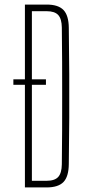

<svg xmlns="http://www.w3.org/2000/svg" viewBox="-20 -820 374 840"><path d="M38.5 -473H181V-449H38.5ZM89 0V-800H184.5Q235 -800 257.8 -776.2Q280.5 -752.5 281 -698Q282.5 -591.5 283 -495.5Q283.5 -399.5 283 -304Q282.5 -208.5 281 -102.5Q280.5 -47.5 257.8 -23.8Q235 0 183.5 0ZM119.5 -29H183.5Q219.5 -29 234.8 -46Q250 -63 250.5 -101Q251.5 -176 251.8 -250.8Q252 -325.5 252 -400Q252 -474.5 251.8 -549.5Q251.5 -624.5 250.5 -699.5Q250 -737.5 234.8 -754.2Q219.5 -771 184.5 -771H119.5Z"/></svg>

Font: Big Shoulders Display Thin ExtraLight
Style: Regular
Weight: 250
Version: Version 2.002